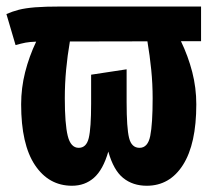

<svg xmlns="http://www.w3.org/2000/svg" viewBox="-36 -565 671 602"><path d="M12.8 -423.6 -15.9 -521Q3.1 -529.2 23.1 -534.4Q43.1 -539.5 74.1 -542.1Q105.1 -544.6 157.4 -544.6H594.4V-435.9H531.3Q553.8 -389.2 566.7 -339.5Q579.5 -289.7 579.5 -237.9Q579.5 -113.8 537.9 -48.2Q496.4 17.4 424.1 17.4Q380.5 17.4 350.3 -6.9Q320 -31.3 303.6 -89.7Q287.2 -32.8 258.7 -7.7Q230.3 17.4 189.7 17.4Q116.9 17.4 73.6 -47.4Q30.3 -112.3 30.3 -237.9Q30.3 -289.2 42.8 -338.7Q55.4 -388.2 77.4 -434.4Q57.4 -433.8 44.1 -431.3Q30.8 -428.7 12.8 -423.6ZM361 -245.1Q361 -163.6 368.7 -132.6Q376.4 -101.5 401.5 -101.5Q427.7 -101.5 435.1 -139Q442.6 -176.4 442.6 -256.9Q442.6 -302.1 438.2 -346.2Q433.8 -390.3 426.2 -435.4L183.1 -434.9Q175.4 -390.3 171.3 -346.2Q167.2 -302.1 167.2 -256.9Q167.2 -176.4 176.4 -139Q185.6 -101.5 210.8 -101.5Q234.9 -101.5 242.3 -132.3Q249.7 -163.1 249.7 -240V-330.8L361 -347.7Z"/></svg>

Font: Fira Code
Style: Bold
Weight: 700
Monospace: yes
Designer: Carrois Corporate, Edenspiekermann AG, Nikita Prokopov
Foundry: Carrois Corporate, Edenspiekermann AG, Nikita Prokopov
Version: Version 6.000; ttfautohint (v1.8.2) -l 8 -r 50 -G 200 -x 14 